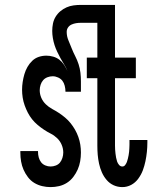

<svg xmlns="http://www.w3.org/2000/svg" viewBox="-20 -755 640 783"><path d="M186 8Q169 8 152 4Q135 0 120 -9Q105 -18 94 -32.5Q83 -47 76 -63Q69 -79 66 -96.5Q63 -114 63 -132V-139H135V-136Q135 -124 138 -113Q141 -102 147.5 -93.5Q154 -85 164.5 -80.5Q175 -76 186 -76Q197 -76 207.5 -80Q218 -84 224.5 -92Q231 -100 234.5 -111Q238 -122 238 -133Q238 -149 231.5 -164.5Q225 -180 213 -191.5Q201 -203 187 -210Q173 -217 159.5 -226Q146 -235 133.5 -245.5Q121 -256 111 -268.5Q101 -281 93.5 -295.5Q86 -310 80.5 -325.5Q75 -341 72.5 -357Q70 -373 70 -389Q70 -405 72.5 -421Q75 -437 79.5 -452.5Q84 -468 92 -482Q100 -496 111.5 -507Q123 -518 138 -523Q153 -528 169 -528Q183 -528 197 -524Q211 -520 222 -511.5Q233 -503 241 -491Q249 -479 255 -465Q250 -479 242 -491.5Q234 -504 227 -517Q220 -530 213.5 -543.5Q207 -557 202.5 -571Q198 -585 195.5 -600Q193 -615 193 -629Q193 -644 196 -659Q199 -674 207 -687Q215 -700 226.5 -709.5Q238 -719 251.5 -725Q265 -731 280 -733Q295 -735 310 -735H413V-662H310Q300 -662 290.5 -660.5Q281 -659 272 -655Q263 -651 257.5 -643Q252 -635 252 -625Q252 -607 259 -590.5Q266 -574 272.5 -557.5Q279 -541 287 -525.5Q295 -510 300.5 -493Q306 -476 308 -458.5Q310 -441 310 -423V-381H247Q247 -393 244 -405Q241 -417 234.5 -425.5Q228 -434 217 -439Q206 -444 195 -444Q184 -444 173.5 -440Q163 -436 156 -428Q149 -420 145.5 -409Q142 -398 142 -387Q142 -371 148.5 -356Q155 -341 167 -329.5Q179 -318 193 -310.5Q207 -303 220 -294.5Q233 -286 245.5 -275.5Q258 -265 268 -252.5Q278 -240 286 -226Q294 -212 299.5 -196.5Q305 -181 307.5 -165Q310 -149 310 -133Q310 -115 307 -97.5Q304 -80 297 -64Q290 -48 279 -33.5Q268 -19 253 -9.5Q238 0 221 4Q204 8 186 8ZM479 8Q460 8 443.5 0.5Q427 -7 415 -21Q403 -35 395.5 -52Q388 -69 384 -87.5Q380 -106 378.5 -124Q377 -142 377 -161V-436H334V-520H377V-735H449V-520H534V-436H449V-161Q449 -153 449.5 -145Q450 -137 451 -128.5Q452 -120 453.5 -112Q455 -104 457.5 -96.5Q460 -89 465.5 -82.5Q471 -76 479 -76Q486 -76 490.5 -82Q495 -88 497.5 -94.5Q500 -101 501.5 -108Q503 -115 504.5 -122Q506 -129 506.5 -136Q507 -143 507.5 -150Q508 -157 508 -164.5Q508 -172 508 -179V-184H581V-174Q581 -155 579 -135.5Q577 -116 573 -97Q569 -78 562.5 -60.5Q556 -43 544 -26.5Q532 -10 515 -1Q498 8 479 8Z"/></svg>

Font: Iosevka Fixed Curly Md Ex
Style: Regular
Weight: 500
Width: 7
Monospace: yes
Designer: Belleve Invis
Foundry: Belleve Invis
Version: Version 30.1.2